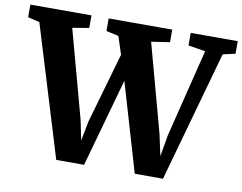

<svg xmlns="http://www.w3.org/2000/svg" viewBox="-98 -852 1213 961"><g transform="rotate(10 509.0 -371.5)"><path d="M-18.5 -679V-743H292V-679L208 -665L329.5 -217.5L350 -117.5L369.5 -217.5L472 -574.5L442.5 -665L379.5 -679V-743H702.5V-679L609 -665L730.5 -217.5L754 -109L772.5 -217.5L883.5 -665L796.5 -679V-743H1035.5V-679L972.5 -665L786.5 0H643L511 -449L385.5 0H244L41 -664.5Z"/></g></svg>

Font: Merriweather 24pt ExtraBold
Style: Regular
Weight: 800
Version: Version 2.100